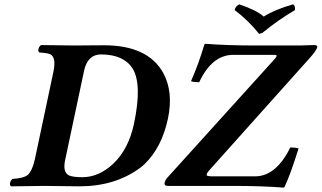

<svg xmlns="http://www.w3.org/2000/svg" viewBox="-20 -854 1478 882"><path d="M1057.6 -808.1Q1062.5 -826.2 1079.1 -834Q1159.2 -807.1 1191.4 -777.8Q1243.2 -810.5 1326.2 -834Q1337.9 -827.1 1334.5 -807.1Q1261.2 -765.1 1185.5 -703.1L1170.4 -698.2Q1121.6 -759.8 1057.6 -808.1ZM1151.4 -43.9Q1232.4 -43.9 1291.5 -136.7Q1303.7 -156.2 1313.5 -176.8Q1339.8 -176.3 1351.6 -171.9Q1313.5 -50.8 1287.1 4.9Q1285.6 6.8 1282.2 7.8Q1182.6 0 1050.8 0H752Q734.9 0 735.8 -11.2Q736.3 -13.7 736.3 -15.1Q739.7 -27.3 749 -38.1L1238.3 -579.1Q1243.2 -584.5 1245.4 -587.2Q1247.6 -589.8 1249.8 -594Q1252 -598.1 1249.8 -600.1Q1247.6 -602.1 1240.7 -602.1H1049.8Q953.1 -600.6 895 -476.1Q868.7 -476.6 857.4 -481Q892.1 -559.1 918.9 -649.9Q920.4 -651.9 923.8 -652.8Q1023.4 -645 1155.3 -645H1356Q1373 -645 1401.4 -646.5Q1417 -647 1422.4 -647Q1436.5 -647 1437.5 -640.1Q1437.5 -638.2 1437.5 -637.2Q1433.1 -621.6 1405.8 -590.8L941.4 -71.8Q921.4 -49.3 934.1 -45.9Q940.4 -44.4 951.2 -43.9ZM279.3 -119.1Q267.1 -62 297.4 -47.9Q316.4 -40 358.4 -40Q435.1 -40 502 -103.5Q570.8 -170.4 595.2 -284.2Q634.3 -467.8 588.4 -540.5Q547.4 -603.5 444.3 -604Q383.3 -604 366.7 -531.2Q366.2 -529.8 366.2 -528.8ZM185.1 0 30.8 2Q21 -4.9 29.3 -22.5Q33.2 -29.3 37.6 -32.2Q89.8 -35.2 107.9 -50.8Q128.9 -70.8 140.1 -122.1L225.1 -522.9Q239.3 -589.8 211.4 -604.5Q197.8 -610.8 161.1 -612.8Q151.4 -619.6 159.7 -637.2Q163.6 -644 168.5 -647Q169.4 -647 322.3 -645Q340.8 -645 380.4 -645.5Q429.2 -646 457.5 -646Q659.7 -646 730 -518.6Q777.3 -431.6 751.5 -309.1Q723.1 -176.3 644.5 -100.6Q633.3 -89.8 622.6 -82Q508.3 1.5 346.7 2Q326.7 2 265.9 1Q205.1 0 185.1 0Z"/></svg>

Font: Linux Libertine Slanted O
Style: Bold Slanted
Weight: 700
Designer: Philipp H. Poll
Foundry: Philipp H. Poll
Version: Version 5.0.0